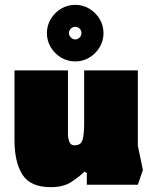

<svg xmlns="http://www.w3.org/2000/svg" viewBox="-20 -764 641 794"><path d="M190 10Q106 10 73 -41.5Q40 -93 40 -184V-473H261V-210Q261 -193 266.5 -178Q272 -163 288 -163Q315 -163 321.5 -186Q328 -209 328 -253V-473H550V-161L571 -61L550 0H339V-49L329 -54Q310 -35 276.5 -12.5Q243 10 190 10ZM291 -510Q259 -510 232.5 -526Q206 -542 190 -568.5Q174 -595 174 -627Q174 -659 190 -685.5Q206 -712 232.5 -728Q259 -744 291 -744Q323 -744 349.5 -728Q376 -712 392 -685.5Q408 -659 408 -627Q408 -595 392 -568.5Q376 -542 349.5 -526Q323 -510 291 -510ZM291 -601Q302 -601 309.5 -609Q317 -617 317 -627Q317 -638 309.5 -645.5Q302 -653 291 -653Q281 -653 273 -645.5Q265 -638 265 -627Q265 -617 273 -609Q281 -601 291 -601Z"/></svg>

Font: Rowdies
Style: Bold
Weight: 700
Designer: Jaikishan Patel
Version: Version 1.000; ttfautohint (v1.8.3)